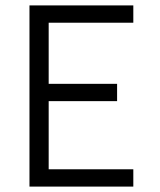

<svg xmlns="http://www.w3.org/2000/svg" viewBox="-20 -690 590 710"><path d="M89 0V-670H473V-606H160V-380H413V-316H160V-64H473V0Z"/></svg>

Font: Lode Term
Style: Regular
Weight: 400
Monospace: yes
Designer: Belleve Invis
Foundry: Belleve Invis
Version: Version 29.2.0